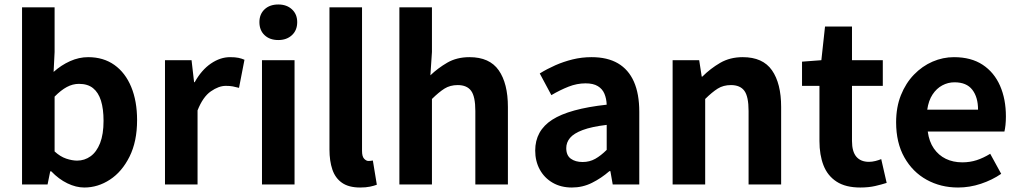

<svg xmlns="http://www.w3.org/2000/svg" viewBox="-20 -831 4594 865"><path d="M359.7 13.8Q322.7 13.8 283.7 -5Q244.7 -23.8 210.9 -59.2H206.3L194.3 0H79.3V-797.9H226V-596.7L221.5 -507Q255.4 -537.4 295.6 -555.5Q335.8 -573.5 377 -573.5Q445.9 -573.5 495.3 -538.5Q544.6 -503.4 571.1 -439.5Q597.6 -375.6 597.6 -289.7Q597.6 -193.7 563.6 -125.4Q529.5 -57.1 475.3 -21.7Q421.2 13.8 359.7 13.8ZM327.6 -107.4Q361 -107.4 388.1 -126.9Q415.2 -146.4 430.9 -186.2Q446.5 -226.1 446.5 -286.6Q446.5 -340.3 434.9 -377.5Q423.2 -414.6 399.1 -433.9Q375.1 -453.2 335.8 -453.2Q307.5 -453.2 281.1 -439Q254.7 -424.9 226 -395.7V-148.7Q251.5 -125.3 278.4 -116.3Q305.2 -107.4 327.6 -107.4Z M723.3 0V-559.8H843L854.4 -460.8H857.2Q887.9 -515.8 930.2 -544.7Q972.5 -573.5 1016.3 -573.5Q1039.7 -573.5 1054.4 -570.4Q1069.2 -567.2 1081.4 -561.8L1056.8 -435.2Q1041.4 -439.4 1028.5 -441.8Q1015.6 -444.2 997.3 -444.2Q965.4 -444.2 929.7 -419.3Q894 -394.4 870 -333.6V0Z M1160.3 0V-559.8H1307V0ZM1233.9 -650.6Q1195.2 -650.6 1172 -672.6Q1148.7 -694.5 1148.7 -731.4Q1148.7 -767.1 1172 -789Q1195.2 -810.8 1233.9 -810.8Q1271.5 -810.8 1295.2 -789Q1319 -767.1 1319 -731.4Q1319 -694.5 1295.2 -672.6Q1271.5 -650.6 1233.9 -650.6Z M1602.5 13.8Q1551.2 13.8 1520.9 -7.4Q1490.5 -28.5 1477.4 -67.1Q1464.3 -105.8 1464.3 -157.3V-797.9H1611V-151.3Q1611 -125.9 1620.5 -115.9Q1630 -105.8 1640 -105.8Q1644.6 -105.8 1648.6 -106.3Q1652.6 -106.8 1659.8 -107.8L1677.7 1.2Q1665.3 6.1 1646.8 9.9Q1628.3 13.8 1602.5 13.8Z M1779.3 0V-797.9H1926V-596.7L1919 -491.7Q1952.4 -523.8 1995.1 -548.7Q2037.9 -573.5 2095.2 -573.5Q2185.6 -573.5 2226.9 -514.3Q2268.2 -455 2268.2 -349.1V0H2121.5V-330.9Q2121.5 -396 2102.5 -421.9Q2083.5 -447.7 2042.1 -447.7Q2007.9 -447.7 1982.6 -431.9Q1957.3 -416 1926 -385.1V0Z M2556.4 13.8Q2506.9 13.8 2469.6 -7.9Q2432.4 -29.5 2411.8 -67.2Q2391.2 -105 2391.2 -152.6Q2391.2 -242.2 2467.9 -291.6Q2544.7 -341 2713.3 -359.4Q2712.2 -386.8 2703.1 -408.6Q2694 -430.4 2673.4 -442.9Q2652.8 -455.5 2618.1 -455.5Q2579.3 -455.5 2541.3 -440.5Q2503.3 -425.6 2464 -402.4L2411.7 -500.1Q2445.1 -520.7 2482.2 -537.1Q2519.3 -553.4 2560.3 -563.5Q2601.3 -573.5 2645.1 -573.5Q2716.4 -573.5 2764 -545.7Q2811.6 -517.8 2835.9 -463Q2860.1 -408.3 2860.1 -327V0H2740.4L2729.9 -59.9H2725.4Q2689.3 -28.4 2647 -7.3Q2604.8 13.8 2556.4 13.8ZM2604.7 -101.1Q2636.1 -101.1 2661.6 -115.4Q2687.1 -129.7 2713.3 -155.8V-268.4Q2645.4 -260.3 2605.2 -245.2Q2565 -230.1 2548.1 -209.7Q2531.1 -189.3 2531.1 -163.8Q2531.1 -130.8 2551.7 -116Q2572.3 -101.1 2604.7 -101.1Z M3010.3 0V-559.8H3130L3141.4 -485.9H3144.2Q3180.5 -522.2 3224.7 -547.9Q3268.9 -573.5 3326.2 -573.5Q3416.6 -573.5 3457.9 -514.3Q3499.2 -455 3499.2 -349.1V0H3352.5V-330.9Q3352.5 -396 3333.5 -421.9Q3314.5 -447.7 3273.1 -447.7Q3238.9 -447.7 3213.6 -431.9Q3188.3 -416 3157 -385.1V0Z M3855.9 13.8Q3789.7 13.8 3749.1 -12.6Q3708.4 -39 3690.1 -86Q3671.8 -133 3671.8 -195.4V-444.1H3593.3V-553.2L3680.4 -559.8L3696.9 -711.4H3818.4V-559.8H3957.2V-444.1H3818.4V-195.8Q3818.4 -148 3838.1 -124.9Q3857.8 -101.9 3894.8 -101.9Q3909 -101.9 3924.1 -105.7Q3939.2 -109.6 3950.1 -114.2L3974.6 -7Q3952.3 0.2 3922.8 7Q3893.3 13.8 3855.9 13.8Z M4296.4 13.8Q4217.9 13.8 4154.7 -21.2Q4091.5 -56.1 4054.4 -121.9Q4017.2 -187.7 4017.2 -279.9Q4017.2 -348.1 4038.8 -402.2Q4060.4 -456.3 4097.6 -494.8Q4134.8 -533.2 4181.5 -553.4Q4228.3 -573.5 4277.7 -573.5Q4355.1 -573.5 4407 -539.3Q4458.9 -505.1 4485.4 -444.7Q4511.8 -384.4 4511.8 -306.4Q4511.8 -285.9 4509.9 -267.6Q4507.9 -249.4 4505.1 -238.4H4159.7Q4165.9 -192.8 4187.2 -162.1Q4208.4 -131.4 4241.1 -115.5Q4273.8 -99.6 4315.6 -99.6Q4349.6 -99.6 4380 -109.4Q4410.3 -119.3 4441.1 -138.2L4490.6 -47.9Q4449.7 -19.8 4399 -3Q4348.4 13.8 4296.4 13.8ZM4157.4 -336.9H4386.3Q4386.3 -393.2 4360.4 -426.7Q4334.6 -460.2 4280.1 -460.2Q4251 -460.2 4225.2 -446.4Q4199.4 -432.6 4181.4 -405.4Q4163.4 -378.2 4157.4 -336.9Z"/></svg>

Font: Noto Sans JP
Style: Regular
Weight: 100
Designer: Ryoko NISHIZUKA 西塚涼子 (kana, bopomofo & ideographs); Paul D. Hunt (Latin, Greek & Cyrillic); Sandoll Communications 산돌커뮤니
Foundry: Adobe
Version: Version 2.004;hotconv 1.0.118;makeotfexe 2.5.65603